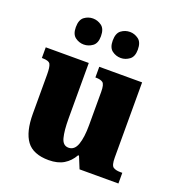

<svg xmlns="http://www.w3.org/2000/svg" viewBox="-138 -874 925 998"><g transform="rotate(20 324.5 -375.5)"><path d="M241 10Q155 10 118.5 -39.5Q82 -89 82 -189V-405Q82 -447 74 -462Q66 -477 30 -477H27V-536H265V-230Q265 -162 275 -124Q285 -86 316 -86Q349 -86 363 -125.5Q377 -165 377 -233V-417Q377 -459 364 -468Q351 -477 327 -477H323V-536H560V-120Q560 -77 574 -68Q588 -59 612 -59H624V0H409L382 -66H377Q357 -30 324 -10Q291 10 241 10ZM412 -617Q385 -617 363.5 -633Q342 -649 342 -688Q342 -729 363.5 -745Q385 -761 412 -761Q437 -761 459 -745Q481 -729 481 -688Q481 -649 459 -633Q437 -617 412 -617ZM207 -617Q181 -617 159.5 -633Q138 -649 138 -688Q138 -729 159.5 -745Q181 -761 207 -761Q233 -761 255 -745Q277 -729 277 -688Q277 -649 255 -633Q233 -617 207 -617Z"/></g></svg>

Font: Noto Serif Myanmar SemiCondensed Black
Style: Regular
Weight: 900
Width: 4
Designer: Ben Mitchell and the Monotype Design Team
Foundry: Monotype Imaging Inc.
Version: Version 2.106; ttfautohint (v1.8.4.7-5d5b)